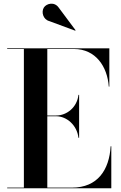

<svg xmlns="http://www.w3.org/2000/svg" viewBox="-20 -1009 646 1029"><path d="M244 -896 383 -844.5 385 -847 295.5 -967C272 -1002 229 -990.5 215 -968.5C200 -944 211.5 -904.5 244 -896ZM400.5 -270.5H404V-500.5H400.5C393 -433.5 338 -390 281 -390H233.5V-746.5H376C493 -746.5 555.5 -652 563 -545H566V-750H18.5V-746.5H108V-3.5H18.5V0H576.5V-225H573C565.5 -98 503 -3.5 366 -3.5H233.5V-386H281C338 -386 393 -337.5 400.5 -270.5Z"/></svg>

Font: Bodoni* 48pt Medium
Style: Regular
Weight: 500
Version: Version 2.3